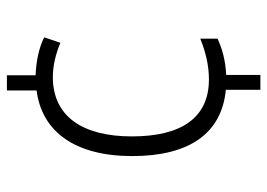

<svg xmlns="http://www.w3.org/2000/svg" viewBox="-129 -635 774 556"><g transform="rotate(-90 258.0 -357.0)"><path d="M318 -641V-724H274V-638C155 -623 84 -527 84 -361C84 -197 149 -102 276 -90V10H319V-89C362 -91 396 -101 424 -114V-164C389 -150 350 -139 306 -139C194 -139 141 -220 141 -362C141 -505 199 -591 313 -591C344 -591 380 -583 412 -569L428 -616C398 -631 361 -639 318 -641Z"/></g></svg>

Font: Noto Sans Devanagari SemiCondensed Light
Style: Regular
Weight: 300
Width: 4
Designer: Jelle Bosma - Monotype Design Team
Foundry: Monotype Imaging Inc.
Version: Version 2.004